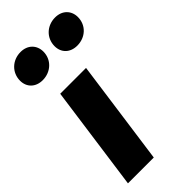

<svg xmlns="http://www.w3.org/2000/svg" viewBox="-258 -864 920 920"><g transform="rotate(-45 202.0 -404.5)"><path d="M75 -638C130 -638 174 -678 174 -733C174 -777 143 -809 95 -809C39 -809 -4 -768 -4 -713C-4 -669 27 -638 75 -638ZM309 -638C365 -638 408 -678 408 -733C408 -777 377 -809 329 -809C273 -809 230 -768 230 -713C230 -669 261 -638 309 -638ZM263 -533H88L14 0H189Z"/></g></svg>

Font: Fira Sans ExtraBold
Style: Italic
Weight: 800
Italic angle: -8°
Designer: bBox Type GmbH & Carrois Corporate GbR & Edenspiekermann AG
Foundry: bBox Type GmbH & Carrois Corporate GbR & Edenspiekermann AG
Version: Version 4.301;PS 004.301;hotconv 1.0.88;makeotf.lib2.5.64775